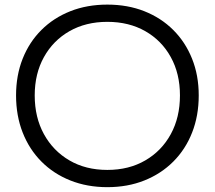

<svg xmlns="http://www.w3.org/2000/svg" viewBox="-20 -782 909 813"><path d="M434.5 10.5Q349 10.5 278 -17.8Q207 -46 155.5 -97.8Q104 -149.5 76 -220.8Q48 -292 48 -378Q48 -463 76 -533.5Q104 -604 155.5 -655.2Q207 -706.5 277.8 -734.5Q348.5 -762.5 434.5 -762.5Q520.5 -762.5 591.2 -734.5Q662 -706.5 713.5 -655.2Q765 -604 793.2 -533.5Q821.5 -463 821.5 -378Q821.5 -292 793.5 -220.8Q765.5 -149.5 713.8 -97.8Q662 -46 591.2 -17.8Q520.5 10.5 434.5 10.5ZM434.5 -62.5Q526 -62.5 595.2 -102.8Q664.5 -143 703.2 -214Q742 -285 742 -378Q742 -470 703.2 -540.2Q664.5 -610.5 595.2 -650Q526 -689.5 434.5 -689.5Q343.5 -689.5 274.2 -650Q205 -610.5 166 -540.2Q127 -470 127 -378Q127 -285 166 -214Q205 -143 274 -102.8Q343 -62.5 434.5 -62.5Z"/></svg>

Font: Hepta Slab
Style: Regular
Weight: 400
Designer: Michael LaGattuta
Foundry: Michael LaGattuta
Version: Version 1.100